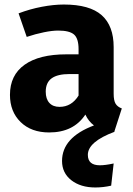

<svg xmlns="http://www.w3.org/2000/svg" viewBox="-20 -568 586 848"><path d="M368 116Q368 162 421 162Q445 162 482 154L471 252Q436 260 401 260Q336 260 295 228Q254 196 254 143Q254 39 395 -14Q371 -32 357 -62Q305 17 197 17Q118 17 71 -29Q24 -75 24 -149Q24 -236 88.5 -282Q153 -328 273 -328H327V-351Q327 -398 307 -415.5Q287 -433 237 -433Q211 -433 174 -425.5Q137 -418 98 -405L62 -509Q112 -528 164.5 -538Q217 -548 262 -548Q376 -548 429 -501Q482 -454 482 -360V-154Q482 -124 490.5 -110Q499 -96 518 -89L485 13L486 14Q368 58 368 116ZM327 -146V-241H288Q234 -241 208 -222Q182 -203 182 -163Q182 -131 198 -113.5Q214 -96 243 -96Q296 -96 327 -146Z"/></svg>

Font: Fira Sans BGR
Style: Bold
Weight: 700
Designer: bBox Type GmbH & Carrois Corporate GbR & Edenspiekermann AG
Foundry: bBox Type GmbH & Carrois Corporate GbR & Edenspiekermann AG
Version: Version 4.301